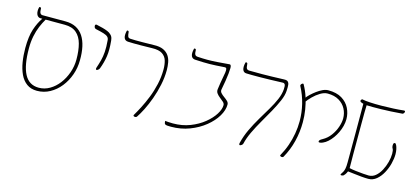

<svg xmlns="http://www.w3.org/2000/svg" viewBox="-58 -1086 3380 1557"><g transform="rotate(15 1632.5 -308.0)"><path d="M277 12Q226 12 191 -13.5Q156 -39 135.5 -83Q115 -127 106 -182.5Q97 -238 97 -299Q97 -396 117.5 -458Q138 -520 169 -564H152Q143 -564 134.5 -570Q126 -576 121 -588Q116 -600 116 -617Q116 -624 117 -631.5Q118 -639 120 -646Q121 -650 125 -650.5Q129 -651 133 -648.5Q137 -646 137 -642Q137 -615 143 -604Q149 -593 162 -592Q211 -592 258.5 -592Q306 -592 355 -592Q408 -592 445.5 -572.5Q483 -553 506.5 -517Q530 -481 541 -430.5Q552 -380 551 -318Q551 -254 530 -195Q509 -136 472 -89.5Q435 -43 385 -15.5Q335 12 277 12ZM285 -16Q333 -16 376 -41Q419 -66 451.5 -108.5Q484 -151 503 -205Q522 -259 522 -316Q522 -391 507 -446.5Q492 -502 456 -533Q420 -564 357 -564H197Q178 -532 161.5 -493Q145 -454 135.5 -407Q126 -360 126 -305Q126 -162 164.5 -89Q203 -16 285 -16Z M701 -277Q698 -277 695.5 -280.5Q693 -284 696 -295Q708 -330 716.5 -362.5Q725 -395 728 -435Q731 -475 726 -532Q725 -550 714 -560.5Q703 -571 679 -578.5Q655 -586 613 -595Q603 -597 599 -604Q595 -611 595 -619Q595 -622 595.5 -624Q596 -626 597 -627.5Q598 -629 600 -630Q602 -631 604 -631.5Q606 -632 609 -631Q638 -625 661.5 -618.5Q685 -612 703 -604.5Q721 -597 732 -586Q739 -580 743.5 -573Q748 -566 750.5 -557.5Q753 -549 754 -539Q762 -460 754 -406Q746 -352 725 -297Q721 -288 713.5 -282.5Q706 -277 701 -277Z M856 -646Q857 -650 861 -650.5Q865 -651 869 -648.5Q873 -646 873 -642Q875 -615 880 -604Q885 -593 901 -592Q922 -591 946 -590.5Q970 -590 1005.5 -590.5Q1041 -591 1097 -592Q1147 -594 1177.5 -580Q1208 -566 1224.5 -541.5Q1241 -517 1246.5 -486Q1252 -455 1252 -423Q1252 -361 1238.5 -297.5Q1225 -234 1204 -176Q1183 -118 1159.5 -71.5Q1136 -25 1116 4Q1112 9 1106 10Q1100 11 1094.5 9.5Q1089 8 1087 4Q1085 0 1089 -5Q1107 -35 1130 -79.5Q1153 -124 1175 -179Q1197 -234 1211 -296Q1225 -358 1225 -422Q1225 -461 1215.5 -494Q1206 -527 1177 -546.5Q1148 -566 1089 -564Q1035 -563 999 -562.5Q963 -562 937 -562.5Q911 -563 887 -564Q875 -565 867 -570.5Q859 -576 855 -586Q851 -596 851 -611Q851 -626 856 -646Z M1403 12Q1384 12 1373 11Q1362 10 1356 7Q1350 4 1348 -3Q1346 -10 1346 -22Q1360 -21 1371 -19.5Q1382 -18 1411 -18Q1489 -18 1554.5 -43.5Q1620 -69 1668.5 -108.5Q1717 -148 1743.5 -190.5Q1770 -233 1770 -267Q1770 -281 1757 -293Q1744 -305 1727.5 -317.5Q1711 -330 1699.5 -345.5Q1688 -361 1691 -381Q1699 -440 1706 -475.5Q1713 -511 1715 -526Q1718 -548 1715 -558Q1712 -568 1699 -567Q1657 -564 1628 -562.5Q1599 -561 1574 -560.5Q1549 -560 1520.5 -561Q1492 -562 1451 -564Q1439 -565 1431 -570.5Q1423 -576 1419 -586Q1415 -596 1415 -611Q1415 -626 1420 -646Q1421 -650 1425 -650.5Q1429 -651 1433 -648.5Q1437 -646 1437 -642Q1437 -615 1443 -604Q1449 -593 1465 -592Q1509 -589 1547 -589Q1585 -589 1628 -592Q1671 -595 1730 -600Q1735 -601 1738.5 -598.5Q1742 -596 1744 -589.5Q1746 -583 1746 -571Q1746 -553 1743 -525Q1740 -497 1734.5 -462Q1729 -427 1721 -386Q1718 -370 1729.5 -357Q1741 -344 1757.5 -332.5Q1774 -321 1787 -308.5Q1800 -296 1800 -280Q1800 -233 1769.5 -182Q1739 -131 1684.5 -87Q1630 -43 1558 -15.5Q1486 12 1403 12Z M1976 -7Q1991 -68 2018 -124.5Q2045 -181 2076.5 -234Q2108 -287 2137.5 -336.5Q2167 -386 2186.5 -431.5Q2206 -477 2209 -519Q2211 -549 2205 -559Q2199 -569 2185 -568Q2126 -566 2078.5 -564.5Q2031 -563 1993.5 -563Q1956 -563 1928.5 -563Q1901 -563 1883 -564Q1871 -564 1863 -569.5Q1855 -575 1851 -585.5Q1847 -596 1847 -611Q1847 -626 1852 -646Q1853 -650 1857 -650.5Q1861 -651 1865 -648.5Q1869 -646 1869 -642Q1870 -624 1872.5 -613Q1875 -602 1881 -597.5Q1887 -593 1897 -592Q1938 -591 2010.5 -591.5Q2083 -592 2188 -596Q2208 -597 2215.5 -593Q2223 -589 2227 -583Q2232 -577 2234 -563Q2236 -549 2234 -512Q2232 -474 2211.5 -426.5Q2191 -379 2161.5 -326Q2132 -273 2100 -218Q2068 -163 2042.5 -109.5Q2017 -56 2006 -8Q2005 -1 1996 5.5Q1987 12 1982 12Q1979 12 1976 8.5Q1973 5 1976 -7Z M2627 -183Q2611 -176 2601 -176Q2591 -176 2591 -182Q2591 -188 2594 -192.5Q2597 -197 2603.5 -201.5Q2610 -206 2618 -210Q2656 -231 2682 -266.5Q2708 -302 2721.5 -342Q2735 -382 2735 -414Q2735 -457 2715.5 -494Q2696 -531 2657.5 -554Q2619 -577 2562 -577Q2533 -577 2501.5 -558Q2470 -539 2443 -512Q2416 -485 2399 -460Q2398 -458 2396 -461.5Q2394 -465 2392 -470.5Q2390 -476 2388 -478Q2385 -482 2394.5 -496Q2404 -510 2423 -528Q2442 -546 2465.5 -563.5Q2489 -581 2513.5 -592.5Q2538 -604 2560 -604Q2630 -604 2674.5 -577Q2719 -550 2740.5 -506.5Q2762 -463 2762 -415Q2762 -387 2754.5 -357.5Q2747 -328 2734 -301Q2721 -274 2704 -250.5Q2687 -227 2667.5 -209.5Q2648 -192 2627 -183ZM2348 11Q2346 14 2342 15.5Q2338 17 2333.5 16.5Q2329 16 2325.5 14.5Q2322 13 2320 10.5Q2318 8 2320 4Q2347 -44 2364.5 -94.5Q2382 -145 2391 -197Q2400 -249 2400 -301Q2400 -372 2383 -442.5Q2366 -513 2331 -579Q2329 -583 2330 -587Q2331 -591 2334 -594.5Q2337 -598 2340.5 -600.5Q2344 -603 2347.5 -603Q2351 -603 2353 -600Q2379 -554 2395 -504Q2411 -454 2419 -403Q2427 -352 2427 -300Q2427 -218 2407.5 -139Q2388 -60 2348 11Z M2833 -588Q2833 -590 2834 -593Q2835 -596 2837 -598.5Q2839 -601 2841.5 -603Q2844 -605 2847 -604Q2868 -599 2911 -596.5Q2954 -594 3005.5 -594.5Q3057 -595 3106.5 -597.5Q3156 -600 3191 -604Q3197 -605 3201 -603.5Q3205 -602 3205 -597Q3205 -594 3204 -591Q3203 -588 3200.5 -584.5Q3198 -581 3195 -578.5Q3192 -576 3188 -576Q3090 -568 3010.5 -566.5Q2931 -565 2891 -567Q2890 -552 2889.5 -508Q2889 -464 2889 -403Q2889 -342 2889 -275.5Q2889 -209 2889 -146.5Q2889 -84 2890 -39Q2910 -34 2942.5 -30Q2975 -26 3007 -23.5Q3039 -21 3054 -21Q3086 -21 3111.5 -42.5Q3137 -64 3155 -98Q3173 -132 3183 -170Q3193 -208 3193 -241Q3193 -270 3186 -281Q3179 -292 3179 -305Q3179 -313 3180 -318Q3181 -323 3182.5 -325.5Q3184 -328 3186.5 -329Q3189 -330 3193 -330Q3199 -330 3205.5 -317Q3212 -304 3216 -284Q3220 -264 3220 -243Q3220 -207 3209 -164Q3198 -121 3177 -82.5Q3156 -44 3126 -19Q3096 6 3058 6Q3032 6 2999 3Q2966 0 2935 -4Q2904 -8 2884 -10Q2877 7 2869.5 17Q2862 27 2858 30Q2854 33 2846.5 34.5Q2839 36 2834.5 34Q2830 32 2834 25Q2842 13 2848 2.5Q2854 -8 2858 -26.5Q2862 -45 2862 -80Q2862 -199 2862.5 -326.5Q2863 -454 2862 -572Q2850 -574 2841.5 -579Q2833 -584 2833 -588Z"/></g></svg>

Font: Noto Rashi Hebrew Thin
Style: Regular
Weight: 250
Version: Version 1.006